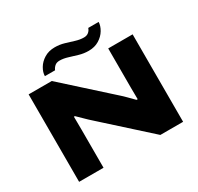

<svg xmlns="http://www.w3.org/2000/svg" viewBox="-180 -1093 1349 1308"><g transform="rotate(-30 494.0 -438.5)"><path d="M243 -740Q243 -770 262 -802Q281 -834 316 -855.5Q351 -877 399 -877Q437 -877 472.5 -866.5Q508 -856 541.5 -845.5Q575 -835 606 -835Q629 -835 643.5 -847.5Q658 -860 663 -877H745Q744 -847 725 -815Q706 -783 671 -761.5Q636 -740 589 -740Q551 -740 515 -750.5Q479 -761 445.5 -771.5Q412 -782 382 -782Q358 -782 344 -769.5Q330 -757 323 -740ZM85 0V-688H267L623 -367Q637 -355 661 -330.5Q685 -306 703 -288H712Q712 -306 711.5 -333Q711 -360 711 -381V-688H903V0H724L376 -314Q352 -335 326 -361Q300 -387 284 -402H276Q276 -388 276.5 -359.5Q277 -331 277 -298V0Z"/></g></svg>

Font: Archivo Expanded ExtraBold
Style: Regular
Weight: 800
Width: 7
Designer: Hector Gatti
Foundry: Omnibus-Type
Version: Version 2.001; ttfautohint (v1.8.3)